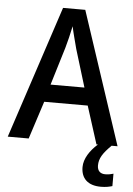

<svg xmlns="http://www.w3.org/2000/svg" viewBox="-62 -762 717 1033"><g transform="rotate(5 297.0 -245.5)"><path d="M479 0H487C446 36 415 82 415 128C415 189 452 225 522 225C549 225 567 221 584 216V149C574 152 559 156 540 156C513 156 497 141 497 112C497 74 516 44 561 0H593L356 -716H236L0 0H113L179 -204H414ZM326 -502 388 -299H205L267 -503C276 -534 288 -583 296 -622C302 -591 319 -530 326 -502Z"/></g></svg>

Font: Noto Sans Bengali SemiCondensed Medium
Style: Regular
Weight: 500
Width: 4
Designer: Joana Ranito - Universal Thirst; Jelle Bosma - Monotype Design Team
Foundry: Universal Thirst ehf.
Version: Version 3.000